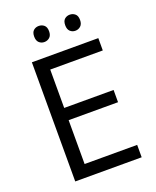

<svg xmlns="http://www.w3.org/2000/svg" viewBox="-162 -987 879 1081"><g transform="rotate(-20 278.0 -446.5)"><path d="M496.1 0H98.1V-713.9H496.1V-640.1H181.2V-410.2H477.1V-336.9H181.2V-74.2H496.1ZM159.7 -845.2Q159.7 -870.6 172.6 -881.8Q185.5 -893.1 203.6 -893.1Q222.2 -893.1 235.6 -881.8Q249 -870.6 249 -845.2Q249 -820.8 235.6 -808.8Q222.2 -796.9 203.6 -796.9Q185.5 -796.9 172.6 -808.8Q159.7 -820.8 159.7 -845.2ZM345.7 -845.2Q345.7 -870.6 358.6 -881.8Q371.6 -893.1 389.6 -893.1Q407.7 -893.1 421.1 -881.8Q434.6 -870.6 434.6 -845.2Q434.6 -820.8 421.1 -808.8Q407.7 -796.9 389.6 -796.9Q371.6 -796.9 358.6 -808.8Q345.7 -820.8 345.7 -845.2Z"/></g></svg>

Font: Zoram GWebM
Style: Regular
Weight: 400
Foundry: Ascender Corporation
Version: Version 1.000